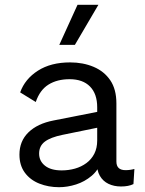

<svg xmlns="http://www.w3.org/2000/svg" viewBox="-20 -770 606 800"><path d="M385 -323Q385 -379 355 -409.5Q325 -440 270 -440Q218 -440 182 -417.5Q146 -395 129 -345L64 -385Q84 -441 138 -475.5Q192 -510 272 -510Q326 -510 370 -491.5Q414 -473 439.5 -435.5Q465 -398 465 -339V-97Q465 -61 503 -61Q522 -61 540 -66L536 -3Q516 7 484 7Q455 7 432 -4Q409 -15 396 -37.5Q383 -60 384 -94L403 -101Q391 -62 362 -37.5Q333 -13 297 -1.5Q261 10 226 10Q182 10 144 -5Q106 -20 83.5 -50.5Q61 -81 61 -126Q61 -182 98.5 -218.5Q136 -255 203 -268L401 -307V-241L240 -208Q191 -198 167 -180Q143 -162 143 -130Q143 -99 167.5 -79.5Q192 -60 237 -60Q266 -60 292.5 -67.5Q319 -75 340 -90.5Q361 -106 373 -129.5Q385 -153 385 -185ZM303 -750H390L292 -583H227Z"/></svg>

Font: Work Sans
Style: Regular
Weight: 400
Designer: Wei Huang
Foundry: Wei Huang
Version: Version 2.006; ttfautohint (v1.8.1.43-b0c9)